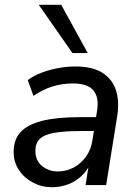

<svg xmlns="http://www.w3.org/2000/svg" viewBox="-20 -774 573 803"><path d="M198 9Q155 9 118.5 -10Q82 -29 59.5 -62.5Q37 -96 37 -138Q37 -190 66 -221.5Q95 -253 156 -268.5Q217 -284 312 -284H393L384 -226H322Q249 -226 207 -218.5Q165 -211 146.5 -193Q128 -175 128 -144Q128 -102 156 -79.5Q184 -57 222 -57Q257 -57 287.5 -73Q318 -89 339.5 -118.5Q361 -148 367 -190L386 -311Q395 -366 371 -395.5Q347 -425 285 -425Q241 -425 200 -412.5Q159 -400 120 -373L96 -439Q120 -457 152.5 -469.5Q185 -482 222 -489Q259 -496 296 -496Q367 -496 408.5 -469.5Q450 -443 465 -396.5Q480 -350 470 -287L424 0H338L355 -109H365Q352 -69 325.5 -42.5Q299 -16 266 -3.5Q233 9 198 9ZM283 -552 142 -754H236L347 -552Z"/></svg>

Font: Nunito Sans 12pt Medium
Style: Italic
Weight: 500
Italic angle: -9°
Designer: Vernon Adams
Foundry: Vernon Adams
Version: Version 3.101;gftools[0.9.27]